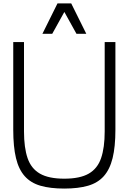

<svg xmlns="http://www.w3.org/2000/svg" viewBox="-20 -1089 750 1120"><path d="M354.8 11Q273.3 11 216.2 -5.5Q159.2 -22 124.1 -61.5Q89 -101 73.2 -167Q57.3 -233 57.3 -332V-843.5H120V-322Q120 -227.7 140.9 -166.6Q161.8 -105.5 213 -76.1Q264.2 -46.7 354.8 -46.7Q446.3 -46.7 497.5 -76.1Q548.7 -105.5 569.7 -166.6Q590.7 -227.7 590.7 -322V-843.5H653.2V-332Q653.2 -233 636.9 -167Q620.7 -101 585.6 -61.5Q550.5 -22 493.4 -5.5Q436.3 11 354.8 11ZM426 -892 327.8 -1069H395.5L483.3 -892ZM227.5 -892 315.3 -1069H383L284.8 -892Z"/></svg>

Font: Matangi Light
Style: Regular
Weight: 300
Designer: Prashant Pant
Foundry: The Graphic Ant
Version: Version 3.002